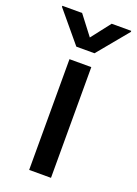

<svg xmlns="http://www.w3.org/2000/svg" viewBox="-192 -805 616 864"><g transform="rotate(20 116.0 -372.5)"><path d="M63.5 -530.3H168V0H63.5ZM116.2 -653.3 187.5 -745.1H281.2V-740.2L160.2 -593.8H73.2L-48.8 -740.2V-745.1H45.9Z"/></g></svg>

Font: Pretendard Std Medium
Style: Regular
Weight: 500
Designer: Base glyphs from Inter by Rasmus Andersson; Hangeul glyphs from Noto Sans CJK(Source Han Sans) by Jang Soo-young and Kan
Foundry: Kil Hyung-jin
Version: Version 1.309